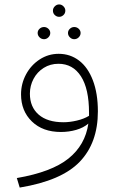

<svg xmlns="http://www.w3.org/2000/svg" viewBox="-20 -596 528 867"><path d="M422 -93Q422 49 340 134.5Q258 220 69 251L56 208Q213 181 289 120Q365 59 379 -38Q357 -19 324 -9.5Q291 0 255 0Q173 0 124 -47.5Q75 -95 75 -170Q75 -218 97.5 -260Q120 -302 159 -327.5Q198 -353 245 -353Q297 -353 337 -322.5Q377 -292 399.5 -233Q422 -174 422 -93ZM382 -73V-87Q382 -195 345.5 -251.5Q309 -308 244 -308Q207 -308 177.5 -289.5Q148 -271 131.5 -240Q115 -209 115 -173Q115 -113 154.5 -78.5Q194 -44 267 -44Q295 -44 327 -51.5Q359 -59 382 -73ZM219 -548Q219 -559 227.5 -567.5Q236 -576 247 -576Q258 -576 266.5 -567.5Q275 -559 275 -548Q275 -536 266.5 -528Q258 -520 247 -520Q236 -520 227.5 -528Q219 -536 219 -548ZM150 -447Q150 -458 158.5 -466Q167 -474 179 -474Q190 -474 198.5 -466Q207 -458 207 -447Q207 -436 198.5 -427.5Q190 -419 179 -419Q167 -419 158.5 -427.5Q150 -436 150 -447ZM287 -447Q287 -458 295.5 -466Q304 -474 315 -474Q327 -474 335.5 -466Q344 -458 344 -447Q344 -436 335.5 -427.5Q327 -419 315 -419Q304 -419 295.5 -427.5Q287 -436 287 -447Z"/></svg>

Font: FiraGO ExtraLight
Style: Regular
Weight: 200
Designer: bBox Type
Foundry: bBox Type GmbH
Version: Version 1.001